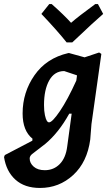

<svg xmlns="http://www.w3.org/2000/svg" viewBox="-74 -734 554 951"><path d="M411 -714 437 -665Q398 -632 284 -524H256Q210 -582 131 -665L170 -714H182Q245 -658 278 -621Q312 -651 398 -714ZM269 -471 345 -450 417 -474 428 -467 379 -119 373 -43Q358 69 288.5 133Q219 197 124 197Q48 197 2.5 156Q-43 115 -54 44L-50 34L86 -37L87 -47Q38 -86 38 -172Q38 -277 97 -361.5Q156 -446 264 -471ZM144 -214Q144 -184 148.5 -163.5Q153 -143 158 -135.5Q163 -128 169 -128Q185 -128 223 -184Q261 -240 304 -335L307 -357V-361L244 -382Q196 -382 170 -336Q144 -290 144 -214ZM148 109Q192 109 222 78.5Q252 48 259 -9L281 -171H269Q217 -77 150 -21L85 29Q73 39 73 51Q73 74 93 91.5Q113 109 148 109Z"/></svg>

Font: Alegreya Sans
Style: Bold Italic
Weight: 700
Italic angle: -7°
Designer: Juan Pablo del Peral
Foundry: Huerta Tipografica
Version: Version 2.007